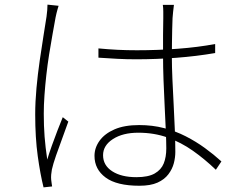

<svg xmlns="http://www.w3.org/2000/svg" viewBox="-20 -782 1040 829"><path d="M405 -573Q447 -569 487 -567Q527 -565 571 -565Q660 -565 747.5 -571.5Q835 -578 909 -592V-553Q828 -539 741 -532.5Q654 -526 568 -526Q526 -526 487.5 -528Q449 -530 405 -533ZM731 -761Q729 -745 727.5 -731.5Q726 -718 725 -704Q724 -684 723.5 -655.5Q723 -627 722.5 -597Q722 -567 722 -542Q722 -494 724.5 -438.5Q727 -383 730 -326.5Q733 -270 735 -218.5Q737 -167 737 -126Q737 -102 730.5 -77Q724 -52 707 -29.5Q690 -7 660 6.5Q630 20 582 20Q484 20 436 -15.5Q388 -51 388 -109Q388 -144 410 -174.5Q432 -205 474.5 -223.5Q517 -242 581 -242Q638 -242 688 -229Q738 -216 782 -193.5Q826 -171 864.5 -143Q903 -115 936 -85L912 -49Q864 -95 813 -131Q762 -167 704 -188Q646 -209 577 -209Q510 -209 467.5 -181.5Q425 -154 425 -112Q425 -68 464.5 -42.5Q504 -17 569 -17Q620 -17 648 -33Q676 -49 687 -76.5Q698 -104 698 -141Q698 -168 696 -216.5Q694 -265 691 -322.5Q688 -380 686 -437Q684 -494 684 -540Q684 -588 684 -630.5Q684 -673 685 -703Q685 -716 685 -732Q685 -748 683 -761ZM233 -757Q231 -750 228.5 -742Q226 -734 224 -725Q222 -716 220 -707Q214 -673 206.5 -632Q199 -591 192 -546.5Q185 -502 180 -457.5Q175 -413 172 -370.5Q169 -328 169 -291Q169 -238 172.5 -192.5Q176 -147 184 -93Q192 -120 204 -153.5Q216 -187 228.5 -219.5Q241 -252 251 -276L275 -257Q265 -228 250 -188Q235 -148 222 -110.5Q209 -73 204 -50Q202 -40 201 -28Q200 -16 201 -6Q202 1 203 9.5Q204 18 205 23L168 27Q154 -29 143 -108Q132 -187 132 -288Q132 -342 137.5 -402Q143 -462 151.5 -520.5Q160 -579 168 -629Q176 -679 181 -711Q183 -726 184 -738.5Q185 -751 185 -762Z"/></svg>

Font: Noto Sans SC Thin ExtraLight
Style: Regular
Weight: 250
Version: Version 2.004-H2;hotconv 1.0.118;makeotfexe 2.5.65603